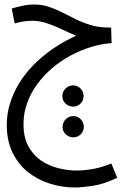

<svg xmlns="http://www.w3.org/2000/svg" viewBox="-20 -436 539 850"><path d="M312 394Q255 394 201 377Q147 360 104 326Q61 292 35.5 239.5Q10 187 10 116Q10 70 23.5 24.5Q37 -21 63 -64.5Q89 -108 128 -148Q167 -188 218.5 -223Q270 -258 333 -285L343 -269Q317 -277 290 -289.5Q263 -302 235.5 -314.5Q208 -327 180 -335.5Q152 -344 123 -344Q101 -344 80.5 -340.5Q60 -337 45 -332L32 -398Q50 -404 77 -410Q104 -416 132 -416Q167 -416 197.5 -405.5Q228 -395 257.5 -380Q287 -365 317.5 -350Q348 -335 383.5 -324.5Q419 -314 463 -314H472L474 -245Q428 -242 381.5 -227.5Q335 -213 291.5 -189.5Q248 -166 210.5 -134Q173 -102 144.5 -63Q116 -24 100 20.5Q84 65 84 114Q84 172 105.5 211.5Q127 251 161.5 274.5Q196 298 238 308.5Q280 319 320 319Q350 319 387 313Q424 307 473 288L499 351Q441 379 392 386.5Q343 394 312 394ZM305 172Q285 172 271 158.5Q257 145 257 126Q257 106 271 92Q285 78 305 78Q324 78 337.5 92Q351 106 351 125Q351 145 337.5 158.5Q324 172 305 172ZM304 36Q284 36 270 22.5Q256 9 256 -10Q256 -30 270 -44Q284 -58 304 -58Q323 -58 336.5 -44Q350 -30 350 -11Q350 9 336.5 22.5Q323 36 304 36Z"/></svg>

Font: Noto Sans Arabic ExtraCondensed
Style: Regular
Weight: 400
Width: 2
Designer: Monotype Design Team, Nadine Chahine, Nizar Qandah and Khaled Hosny
Foundry: Monotype Imaging Inc.
Version: Version 2.012